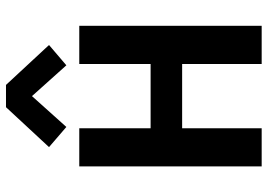

<svg xmlns="http://www.w3.org/2000/svg" viewBox="-150 -770 919 660"><g transform="rotate(-90 310.0 -439.5)"><path d="M68.4 0V-627H199.7V-333.5L145 -381.8H475.1L420.4 -333.5V-627H551.8V0H420.4V-321.8L475.1 -273.4H145L199.7 -321.8V0ZM204.1 -671.4 134.8 -731 272 -878.9H348.6L485.8 -731L416 -671.4L310.1 -789.6Z"/></g></svg>

Font: Anaheim
Style: Bold
Weight: 700
Version: Version 2.001